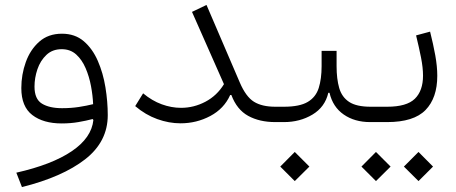

<svg xmlns="http://www.w3.org/2000/svg" viewBox="-20 -489 1827 769"><path d="M354 -8.3 351.1 -12.2Q325.2 -5.4 293.9 0Q262.7 5.4 227.1 5.4Q153.3 5.4 109.4 -28.3Q65.4 -62 65.4 -136.2Q65.4 -190.4 83.3 -240.2Q101.1 -290 137.2 -322Q173.3 -354 228 -354Q280.3 -354 315.4 -324Q350.6 -293.9 371.8 -245.1Q393.1 -196.3 402.3 -139.2Q411.6 -82 411.6 -27.8Q411.6 78.6 320.8 149.2Q230 219.7 67.9 260.3L45.4 202.6Q188 170.4 267.3 116.7Q346.7 63 354 -8.3ZM353 -71.8Q351.6 -106 344.5 -144Q337.4 -182.1 323 -215.8Q308.6 -249.5 285.2 -270.8Q261.7 -292 227.1 -292Q189.9 -292 165.8 -269Q141.6 -246.1 129.9 -211.7Q118.2 -177.2 118.2 -142.1Q118.2 -92.3 147.9 -74Q177.7 -55.7 228.5 -55.7Q264.2 -55.7 295.7 -60.5Q327.1 -65.4 353 -71.8Z M807.1 -469.2 940.4 -158.7Q964.8 -101.6 997.1 -81.5Q1029.3 -61.5 1082.5 -61.5H1090.8V0H1082.5Q1019.5 0 974.1 -24.9Q928.7 -49.8 906.7 -108.4H901.9Q877.4 -53.7 822.3 -24.4Q767.1 4.9 703.1 4.9Q656.7 4.9 609.9 -12Q563 -28.8 521.5 -64L553.2 -115.2Q588.9 -85.4 627.7 -71.3Q666.5 -57.1 705.1 -57.1Q756.3 -57.1 802.7 -81.5Q849.1 -106 877 -151.9L749 -441.4Z M1328.1 -224.1Q1328.1 -172.9 1338.6 -136.5Q1349.1 -100.1 1378.4 -80.8Q1407.7 -61.5 1464.4 -61.5H1503.9V0H1462.4Q1400.4 0 1356.7 -30.3Q1313 -60.5 1299.8 -117.2H1294.9Q1281.7 -60.1 1231.4 -30Q1181.2 0 1117.2 0H1090.8Q1078.1 0 1078.1 -30.8Q1078.1 -61.5 1090.8 -61.5H1117.2Q1180.2 -61.5 1212.6 -80.8Q1245.1 -100.1 1256.6 -136.7Q1268.1 -173.3 1268.1 -224.1V-285.2H1328.1ZM1102.5 178.2 1160.6 119.6 1219.2 178.2 1160.6 236.3Z M1702.6 -362.3Q1715.3 -312 1723.4 -267.3Q1731.4 -222.7 1731.4 -185.5Q1731.4 -96.7 1684.3 -48.3Q1637.2 0 1530.8 0H1503.9Q1491.2 0 1491.2 -30.8Q1491.2 -61.5 1503.9 -61.5H1530.8Q1608.9 -61.5 1641.6 -93.5Q1674.3 -125.5 1674.3 -186Q1674.3 -217.8 1666.3 -258.5Q1658.2 -299.3 1646.5 -347.2ZM1427.7 178.2 1485.8 119.6 1544.4 178.2 1485.8 236.3ZM1597.7 178.2 1656.2 119.6 1714.4 178.2 1656.2 236.3Z"/></svg>

Font: Estedad-FD Light
Style: Regular
Weight: 300
Designer: Amin Abedi
Version: Version 7.3